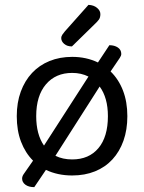

<svg xmlns="http://www.w3.org/2000/svg" viewBox="-20 -709 593 790"><path d="M277 13Q217 13 169 -10L121 61Q98 61 84.5 51Q71 41 71 26Q71 17 77 8L116 -48Q84 -80 66.5 -126Q49 -172 49 -231Q49 -287 65.5 -332Q82 -377 112 -409Q142 -441 184 -458Q226 -475 277 -475Q335 -475 383 -452L430 -523Q451 -523 465 -513.5Q479 -504 479 -487Q479 -480 473 -471L435 -415Q468 -383 486 -336.5Q504 -290 504 -231Q504 -175 488 -130Q472 -85 442.5 -53Q413 -21 371 -4Q329 13 277 13ZM390 -353 208 -68Q238 -53 277 -53Q346 -53 385 -99.5Q424 -146 424 -231Q424 -307 390 -353ZM129 -231Q129 -156 161 -110L344 -394Q314 -409 277 -409Q209 -409 169 -362Q129 -315 129 -231ZM344 -689Q366 -688 379.5 -676.5Q393 -665 393 -651Q393 -637 387 -628.5Q381 -620 367 -607L276 -518Q256 -518 244 -528.5Q232 -539 232 -552Q232 -560 237 -567Q242 -574 247 -580Z"/></svg>

Font: Baloo 2 Latin
Style: Regular
Weight: 400
Designer: Sarang Kulkarni and Ek Type
Foundry: Ek Type
Version: Version 1.001